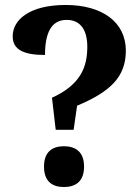

<svg xmlns="http://www.w3.org/2000/svg" viewBox="-20 -744 562 772"><path d="M189 -351 204 -222H276L290 -319C421 -374 486 -433 486 -540C486 -656 390 -724 244 -724C98 -724 31 -664 31 -598C31 -542 79 -523 161 -523C161 -613 187 -664 248 -664C304 -664 331 -623 331 -556C331 -473 303 -403 189 -351ZM237 8C281 8 318 -12 318 -74C318 -136 281 -156 237 -156C193 -156 157 -136 157 -74C157 -12 193 8 237 8Z"/></svg>

Font: Noto Serif Georgian Bold
Style: Regular
Weight: 700
Designer: Monotype Design Team, Akaki Razmadze
Foundry: Google LLC
Version: Version 2.003